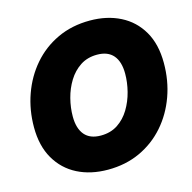

<svg xmlns="http://www.w3.org/2000/svg" viewBox="-109 -848 968 969"><g transform="rotate(-15 375.0 -363.5)"><path d="M338.9 11.7Q249 11.7 179.9 -23.4Q110.8 -58.6 71.5 -126.5Q32.2 -194.3 32.2 -291.5Q32.2 -381.8 61 -462.6Q89.8 -543.5 143.6 -605.7Q197.3 -668 273.2 -703.6Q349.1 -739.3 443.4 -739.3Q532.7 -739.3 601.8 -704.3Q670.9 -669.4 710.2 -601.8Q749.5 -534.2 749.5 -436Q749.5 -343.8 720.2 -262.7Q690.9 -181.6 636.7 -119.9Q582.5 -58.1 507.1 -23.2Q431.6 11.7 338.9 11.7ZM348.1 -164.1Q399.4 -164.1 436.8 -188.7Q474.1 -213.4 498.5 -253.9Q522.9 -294.4 534.9 -341.8Q546.9 -389.2 546.9 -434.6Q546.9 -497.1 518.6 -530.3Q490.2 -563.5 434.1 -563.5Q383.8 -563.5 346.4 -539.1Q309.1 -514.6 284.4 -474.6Q259.8 -434.6 247.6 -387.2Q235.4 -339.8 235.4 -293.5Q235.4 -231 263.7 -197.5Q292 -164.1 348.1 -164.1Z"/></g></svg>

Font: Inter Display Black
Style: Italic
Weight: 900
Italic angle: -9.39999°
Designer: Rasmus Andersson
Foundry: rsms
Version: Version 4.000;git-a52131595